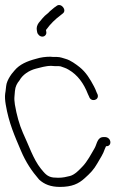

<svg xmlns="http://www.w3.org/2000/svg" viewBox="-23 -714 530 755"><path d="M159.1 -588 157.9 -595C157.7 -596.3 158.5 -597.7 160.2 -599C175.2 -620 194.1 -638.3 215.1 -654L223.9 -661C241.5 -674.2 217.2 -704 199.9 -691L190.1 -684C183.6 -678.7 178.1 -674 173.4 -670C164.2 -658.9 156.4 -656.8 144.9 -643L129.1 -624C122.6 -614.7 120.2 -605.3 121.7 -596L123.1 -588C124.7 -578.5 133.9 -570 143.6 -570C153.2 -570 160.7 -578.5 159.1 -588ZM389.9 -175H383.9C359.8 -175 358.2 -148.2 349.9 -133C335.8 -108.8 320.5 -78.8 301.2 -59C289.4 -46.9 271.7 -27.1 252.3 -22C237.6 -18.6 225.6 -15 206 -15C199.7 -15 193.1 -15.3 186.3 -16C162 -19 151.7 -33.9 137.5 -51C107.4 -88.6 89.8 -144 67 -192C53 -223.9 42.3 -262.5 35.5 -303C33.6 -314.8 32.9 -326.7 34 -336L35.7 -356C37.2 -374.3 44.2 -386.6 53.7 -398C65.5 -419.5 89.9 -436.6 118.1 -444C135.5 -448 155.7 -455 178.2 -455C183 -454.3 187.7 -454 192.4 -454H207.4C210.1 -454 212.8 -453.7 215.6 -453C228.2 -447.9 234.1 -447.6 246.7 -440C282.4 -419.4 306.3 -386.2 322.7 -344L327.4 -334C334.5 -311 368 -319.6 361 -342L356.4 -352C353.8 -359.3 350.6 -366.7 346.7 -374C331.1 -403.5 315.2 -429.9 290.1 -450C275.5 -461.6 254.2 -477 236.7 -482C226.2 -484.9 214.2 -490 201.4 -490H186.4C182.4 -490 178.7 -490.3 175.2 -491C155 -491 135.8 -488.1 119.6 -483C83.2 -473.5 54.1 -460.8 34.2 -437L22.6 -423C14.7 -411.9 7 -399.4 2.9 -385C0.2 -373.5 -0.1 -358.2 -2.6 -346C-4.3 -333.6 -3.1 -318.7 -0.5 -303C11.6 -230.3 34.8 -179.3 59.3 -121.5C78.5 -76 102.1 -41 130.7 -8C151 10.9 176.8 21 212.5 21C260.1 21 286 8.6 309.8 -13C331.8 -32.8 345.3 -46.1 360 -72C371.9 -93.1 382.1 -106.9 389.5 -129L393.9 -139H395.9C406.2 -139 412.5 -147.3 410.8 -157.5C409.1 -167.7 400.2 -175 389.9 -175Z"/></svg>

Font: CiSf OpenHand
Style: OpObl
Weight: 400
Foundry: Cannot Into Space Fonts
Version: Version 0.7892